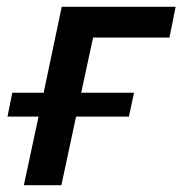

<svg xmlns="http://www.w3.org/2000/svg" viewBox="-20 -543 535 563"><path d="M477 -433 495 -523H161L108 -271H16L2 -201H93L50 0H160L203 -201H358L373 -271H218L253 -433Z"/></svg>

Font: FIGSv2-sans-serif SmBold Italic
Style: Regular
Weight: 600
Italic angle: -12°
Designer: Matt McInerney, Pablo Impallari, Rodrigo Fuenzalida
Foundry: Matt McInerney, Pablo Impallari, Rodrigo Fuenzalida
Version: Version 4.020;hotconv 1.0.109;makeotfexe 2.5.65596